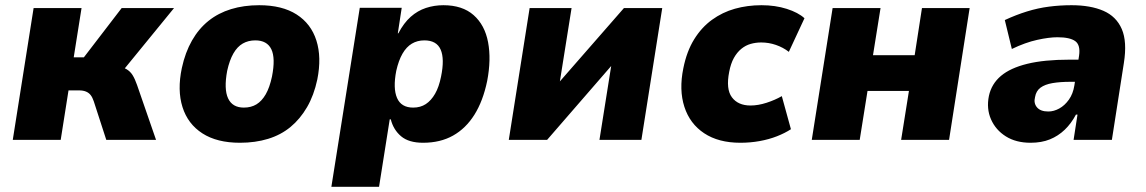

<svg xmlns="http://www.w3.org/2000/svg" viewBox="-20 -537 4398 737"><path d="M29 0 109 -506H293L263 -317H302L447 -506H648L434 -244L426 -284Q451 -280 465.5 -271.5Q480 -263 489 -248.5Q498 -234 506 -211L579 0H388L340 -148Q335 -163 328 -172Q321 -181 310 -185.5Q299 -190 284 -190H243L213 0Z M901 11Q813 11 757 -25Q701 -61 680.5 -126Q660 -191 678 -276Q691 -336 717 -381.5Q743 -427 780.5 -457Q818 -487 867 -502Q916 -517 975 -517Q1063 -517 1118.5 -481.5Q1174 -446 1194.5 -381.5Q1215 -317 1198 -232Q1185 -171 1158.5 -125.5Q1132 -80 1095 -49.5Q1058 -19 1009 -4Q960 11 901 11ZM916 -124Q944 -124 964.5 -136.5Q985 -149 1000 -175Q1015 -201 1024 -243Q1038 -314 1021.5 -348Q1005 -382 960 -382Q933 -382 912 -370Q891 -358 876 -332Q861 -306 852 -265Q839 -195 855.5 -159.5Q872 -124 916 -124Z M1252 180 1361 -507H1522L1507 -409H1509Q1530 -449 1556.5 -472.5Q1583 -496 1615 -506.5Q1647 -517 1682 -517Q1755 -517 1798 -479Q1841 -441 1853.5 -375Q1866 -309 1850 -226Q1834 -149 1801 -96.5Q1768 -44 1719 -16.5Q1670 11 1604 11Q1549 11 1519.5 -14Q1490 -39 1480 -79H1476L1435 180ZM1566 -124Q1594 -124 1614.5 -137.5Q1635 -151 1650 -177Q1665 -203 1673 -243Q1687 -311 1671.5 -346.5Q1656 -382 1609 -382Q1582 -382 1561 -369.5Q1540 -357 1525 -331Q1510 -305 1501 -265Q1488 -198 1504 -161Q1520 -124 1566 -124Z M1933 0 2013 -506H2174L2126 -205H2112L2375 -506H2522L2442 0H2281L2329 -302H2342L2080 0Z M2822 11Q2738 11 2683 -25.5Q2628 -62 2607 -127Q2586 -192 2603 -275Q2616 -340 2644.5 -386Q2673 -432 2713 -461Q2753 -490 2801 -503.5Q2849 -517 2903 -517Q2956 -517 3000 -503Q3044 -489 3068 -467L3008 -338Q2986 -355 2958.5 -364.5Q2931 -374 2902 -374Q2881 -374 2861.5 -368.5Q2842 -363 2825.5 -349.5Q2809 -336 2797 -314.5Q2785 -293 2779 -261Q2766 -195 2789.5 -163.5Q2813 -132 2861 -132Q2890 -132 2922.5 -142.5Q2955 -153 2981 -168L3016 -41Q2993 -26 2962.5 -14Q2932 -2 2896 4.5Q2860 11 2822 11Z M3096 0 3176 -506H3360L3331 -325H3491L3519 -506H3702L3623 0H3439L3469 -188H3310L3280 0Z M3936 11Q3880 11 3841 -13.5Q3802 -38 3784 -79Q3766 -120 3776 -169Q3786 -215 3822 -245.5Q3858 -276 3923 -292Q3988 -308 4086 -308H4143L4130 -223H4090Q4049 -223 4020 -218Q3991 -213 3974 -200.5Q3957 -188 3953 -164Q3947 -141 3960.5 -125Q3974 -109 4004 -109Q4025 -109 4046 -120.5Q4067 -132 4083 -154.5Q4099 -177 4104 -209L4122 -323Q4128 -364 4107.5 -379Q4087 -394 4039 -394Q4007 -394 3961.5 -384Q3916 -374 3864 -349L3837 -460Q3880 -480 3922 -493Q3964 -506 4006.5 -511.5Q4049 -517 4093 -517Q4166 -517 4215.5 -495.5Q4265 -474 4286 -425.5Q4307 -377 4294 -295L4248 0H4101L4116 -97H4110Q4092 -63 4067 -39Q4042 -15 4010 -2Q3978 11 3936 11Z"/></svg>

Font: Nunito Sans 7pt SemiCondensed Black
Style: Italic
Weight: 900
Width: 4
Italic angle: -9°
Designer: Vernon Adams
Foundry: Vernon Adams
Version: Version 3.101;gftools[0.9.27]